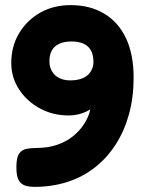

<svg xmlns="http://www.w3.org/2000/svg" viewBox="-20 -720 566 750"><path d="M114 10Q96 10 80 5.5Q64 1 54 -14.5Q44 -30 44 -67Q44 -104 54.5 -119.5Q65 -135 83 -138.5Q101 -142 121 -142Q168 -142 203.5 -154.5Q239 -167 264 -187Q289 -207 305 -230.5Q321 -254 328 -275.5Q335 -297 335 -313L349 -310Q346 -302 332 -292.5Q318 -283 295.5 -276Q273 -269 248 -269Q186 -269 135 -297Q84 -325 54 -371.5Q24 -418 24 -474Q24 -539 54.5 -590Q85 -641 137 -670.5Q189 -700 256 -700Q332 -700 387.5 -666.5Q443 -633 472.5 -570Q502 -507 502 -417Q502 -340 484 -274.5Q466 -209 432.5 -156.5Q399 -104 351.5 -66.5Q304 -29 244 -9.5Q184 10 114 10ZM254 -406Q283 -406 303 -414.5Q323 -423 334 -440Q345 -457 345 -478Q345 -505 335.5 -522.5Q326 -540 307 -549Q288 -558 260 -558Q231 -558 211.5 -549Q192 -540 182.5 -523Q173 -506 173 -480Q173 -459 183 -441.5Q193 -424 211.5 -415Q230 -406 254 -406Z"/></svg>

Font: Fredoka Light SemiBold
Style: Regular
Weight: 600
Version: Version 2.001